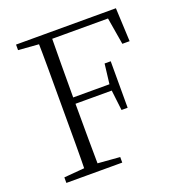

<svg xmlns="http://www.w3.org/2000/svg" viewBox="-131 -833 883 943"><g transform="rotate(-20 311.0 -361.5)"><path d="M56 0V-29L188 -40H209L348 -29V0ZM162 0Q164 -83 164 -166Q164 -249 164 -333V-390Q164 -474 164 -557.5Q164 -641 162 -723H233Q232 -641 231.5 -556Q231 -471 231 -377V-357Q231 -255 231.5 -169Q232 -83 233 0ZM198 -350V-383H440V-350ZM433 -244 420 -354V-379L433 -487H465V-244ZM56 -694V-723H198V-684H188ZM548 -548 520 -715 555 -689H198V-723H578L586 -548Z"/></g></svg>

Font: Noto Serif KR ExtraLight ExtraLight
Style: Regular
Weight: 250
Version: Version 2.003-H1;hotconv 1.1.1;makeotfexe 2.6.0